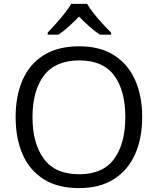

<svg xmlns="http://www.w3.org/2000/svg" viewBox="-20 -965 818 995"><path d="M716.8 -357.9Q716.8 -247.6 679.7 -165Q642.6 -82.5 569.8 -36.4Q497.1 9.8 389.6 9.8Q278.8 9.8 205.8 -36.6Q132.8 -83 96.9 -165.8Q61 -248.5 61 -358.9Q61 -468.3 97.2 -550.8Q133.3 -633.3 206.8 -679.2Q280.3 -725.1 391.1 -725.1Q497.1 -725.1 569.6 -679.7Q642.1 -634.3 679.4 -552Q716.8 -469.7 716.8 -357.9ZM148.4 -357.9Q148.4 -221.7 207.3 -141.8Q266.1 -62 389.6 -62Q513.7 -62 571.5 -141.6Q629.4 -221.2 629.4 -357.9Q629.4 -496.1 571.5 -574Q513.7 -651.9 391.1 -651.9Q266.6 -651.9 207.5 -573.2Q148.4 -494.6 148.4 -357.9ZM431.6 -944.8Q443.8 -922.9 465.8 -895.3Q487.8 -867.7 512.2 -841.3Q536.6 -814.9 555.7 -795.9V-785.2H498Q471.7 -802.2 443.8 -827.1Q416 -852.1 389.6 -878.9Q363.3 -852.1 336.2 -827.4Q309.1 -802.7 282.7 -785.2H227.1V-795.9Q245.6 -815.4 269.3 -841.8Q293 -868.2 314.7 -895.5Q336.4 -922.9 349.1 -944.8Z"/></svg>

Font: Open Sans
Style: Regular
Weight: 400
Designer: Monotype Design Team
Foundry: Monotype Imaging Inc.
Version: Version 3.000; ttfautohint (v1.8.4)